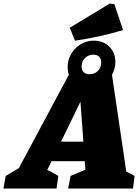

<svg xmlns="http://www.w3.org/2000/svg" viewBox="-102 -1090 803 1110"><path d="M628 -98Q640 -92 652.5 -86Q665 -80 676 -73L667 0H292L306 -73L392 -109L388 -158H196L171 -107Q188 -100 204 -91Q220 -82 235 -73L225 0H-82L-69 -73L7 -118L297 -660H545ZM251 -271H380L363 -502ZM413 -580Q359 -580 324 -615Q289 -650 289 -702Q289 -744 309.5 -778.5Q330 -813 364.5 -834Q399 -855 440 -855Q494 -855 529.5 -820.5Q565 -786 565 -733Q565 -691 544.5 -656.5Q524 -622 489.5 -601Q455 -580 413 -580ZM417 -661Q446 -661 464.5 -680.5Q483 -700 483 -728Q483 -774 436 -774Q409 -774 389.5 -754.5Q370 -735 370 -707Q370 -661 417 -661ZM331.3 -854.7 301.4 -929.6 533.2 -1069.7 558.9 -1066 609.6 -916.5Q539.9 -895 470.7 -880Q401.4 -865 331.3 -854.7Z"/></svg>

Font: Piazzolla SC Black
Style: Italic
Weight: 900
Italic angle: -11.3°
Designer: Juan Pablo del Peral
Foundry: Huerta Tipografica
Version: Version 1.330